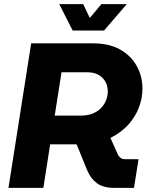

<svg xmlns="http://www.w3.org/2000/svg" viewBox="-20 -910 724 930"><path d="M21 0 131 -700H432Q508 -700 561 -670.5Q614 -641 642 -591Q670 -541 670 -481Q670 -434 652.5 -388.5Q635 -343 601 -305.5Q567 -268 515 -242L552 -159Q557 -151 564.5 -145Q572 -139 584 -139H651L629 0H533Q480 0 449.5 -22.5Q419 -45 402 -86L351 -211Q346 -211 340.5 -211Q335 -211 330 -211H223L190 0ZM245 -350H372Q413 -350 442 -366Q471 -382 486.5 -409Q502 -436 502 -467Q502 -494 490.5 -514.5Q479 -535 457 -547.5Q435 -560 402 -560H278ZM332 -762 267 -890H383L415 -823L471 -890H594L484 -762Z"/></svg>

Font: MuseoModerno Thin
Style: Bold Italic
Weight: 700
Italic angle: -9°
Version: Version 1.003